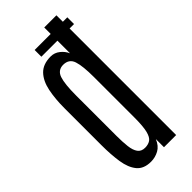

<svg xmlns="http://www.w3.org/2000/svg" viewBox="-273 -926 986 986"><g transform="rotate(-45 220.0 -432.5)"><path d="M182.1 5.9Q129.9 5.9 104 -25.6Q78.1 -57.1 69.8 -111.6Q61.5 -166 61.5 -234.4V-502.9Q61.5 -570.8 72.5 -624.8Q83.5 -678.7 113.5 -710Q143.6 -741.2 199.2 -741.2Q226.6 -741.2 248.5 -723.9Q270.5 -706.5 281.2 -682.1V-869.6H369.6V0H281.2V-59.1Q266.6 -23.4 239.5 -8.8Q212.4 5.9 182.1 5.9ZM210.9 -66.4Q233.9 -66.4 249.8 -76.9Q265.6 -87.4 273.7 -119.6Q281.7 -151.9 281.7 -215.8V-509.8Q281.7 -588.9 269.3 -627.2Q256.8 -665.5 213.9 -665.5Q175.3 -665 162.6 -627.7Q149.9 -590.3 149.9 -506.8V-213.9Q149.9 -169.4 153.8 -136.2Q157.7 -103 170.9 -84.7Q184.1 -66.4 210.9 -66.4ZM164.6 -773.9V-822.8H401.9V-773.9Z"/></g></svg>

Font: AntonioLight
Style: Regular
Weight: 300
Designer: Vernon Adams
Foundry: Vernon Adams
Version: Version 1.002